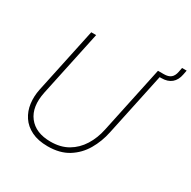

<svg xmlns="http://www.w3.org/2000/svg" viewBox="-182 -1007 1188 1194"><g transform="rotate(30 412.0 -410.0)"><path d="M310 10Q241 10 193.5 -13.5Q146 -37 119.5 -77Q93 -117 86.5 -167Q80 -217 91 -270L191 -740H226L126 -270Q102 -156 153 -90Q204 -24 311 -24Q383 -24 435 -54.5Q487 -85 520.5 -138.5Q554 -192 568 -260L670 -740H705L603 -260Q588 -187 552 -125.5Q516 -64 456.5 -27Q397 10 310 10ZM791 -830H824L818 -799Q810 -756 783 -733.5Q756 -711 711 -711H664L670 -740H712Q744 -740 761.5 -754Q779 -768 785 -799Z"/></g></svg>

Font: Be Vietnam Pro Variable Thin
Style: Italic
Weight: 100
Italic angle: -12°
Designer: Lam Bao, Tony Le, Vietanh Nguyen
Foundry: Yellow Type Foundry
Version: Version 1.002